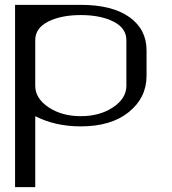

<svg xmlns="http://www.w3.org/2000/svg" viewBox="-20 -770 706 790"><path d="M42 -750Q42 -750 312.5 -750Q441.4 -750 512.2 -699.7Q583 -649.4 583 -562.5V-458Q583 -368.2 510.3 -309.1Q437.5 -250 312.5 -250Q207 -250 125 -292V0H42ZM500 -417V-604.5Q500 -654.3 446.8 -681.2Q393.6 -708 312.5 -708Q231.4 -708 178.2 -681.2Q125 -654.3 125 -604.5V-417Q125 -365.2 179.7 -328.6Q234.4 -292 312.5 -292Q390.6 -292 445.3 -328.6Q500 -365.2 500 -417Z"/></svg>

Font: okolaks
Style: Regular
Weight: 500
Version: Version 000.6.0